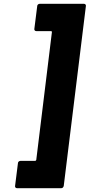

<svg xmlns="http://www.w3.org/2000/svg" viewBox="-20 -830 470 1006"><path d="M301 156H69Q64 156 61 152.5Q58 149 59 144L74 25Q74 20 78 16.5Q82 13 87 13H164Q168 13 170 8L252 -662Q252 -667 248 -667H170Q165 -667 162 -670.5Q159 -674 160 -679L175 -798Q175 -803 179 -806.5Q183 -810 188 -810H420Q425 -810 428 -806.5Q431 -803 430 -798L314 144Q313 149 309.5 152.5Q306 156 301 156Z"/></svg>

Font: Barlow Semi Condensed ExtraBold
Style: Italic
Weight: 800
Width: 4
Italic angle: -7°
Designer: Jeremy Tribby
Foundry: Tribby Type
Version: Version 1.408